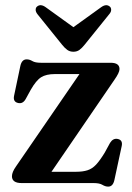

<svg xmlns="http://www.w3.org/2000/svg" viewBox="-20 -697 502 731"><path d="M415.5 -393 176 -43H269.5Q295.5 -43 313.2 -48.8Q331 -54.5 345.8 -70.2Q360.5 -86 378.5 -115.5L399 -153Q410.5 -171.5 428 -168Q448 -164 443.5 -141.5L415.5 -11.5Q410 13.5 392 13.5Q381 13.5 370 6.8Q359 0 336.5 0H62.5Q25.5 0 25.5 -26Q25.5 -41.5 41 -63.5L282.5 -415H189Q156 -415 136.8 -403Q117.5 -391 97 -355L77.5 -319.5Q66.5 -300.5 48.5 -305Q29 -309.5 33.5 -332L57.5 -446Q63 -471 81.5 -471Q92.5 -471 103.2 -464.5Q114 -458 136 -458H401.5Q435 -458 435 -434Q435 -420.5 415.5 -393ZM302 -526.5Q292 -514 282.5 -507Q273 -500 259.5 -500Q246 -500 236.2 -507Q226.5 -514 216.5 -526.5L123 -642.5Q115.5 -652 115.8 -660Q116 -668 121 -672Q134.5 -683.5 154 -669.5L259.5 -593.5L365 -669.5Q384.5 -683.5 398 -672Q403 -668 403.2 -659.8Q403.5 -651.5 395.5 -642.5Z"/></svg>

Font: Fraunces 72pt Soft SemiBold
Style: Regular
Weight: 600
Version: Version 1.000;[b76b70a41]